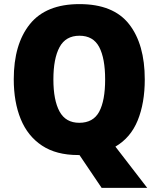

<svg xmlns="http://www.w3.org/2000/svg" viewBox="-20 -745 772 935"><path d="M685 -358Q685 -243 650.5 -158.5Q616 -74 542 -31L697 170H475L367 10H360Q254 10 184.5 -36Q115 -82 81 -165Q47 -248 47 -359Q47 -530 125.5 -627.5Q204 -725 367 -725Q532 -725 608.5 -627.5Q685 -530 685 -358ZM240 -358Q240 -257 270 -202Q300 -147 366 -147Q434 -147 463 -201Q492 -255 492 -358Q492 -461 463 -516Q434 -571 367 -571Q300 -571 270 -515.5Q240 -460 240 -358Z"/></svg>

Font: Noto Sans Gurmukhi SemiCondensed Black
Style: Regular
Weight: 900
Width: 4
Designer: Jelle Bosma - Monotype Design Team
Foundry: Monotype Imaging Inc.
Version: Version 2.004; ttfautohint (v1.8.4.7-5d5b)